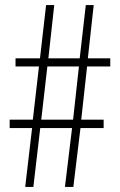

<svg xmlns="http://www.w3.org/2000/svg" viewBox="-20 -734 471 754"><path d="M322 -473 299 -264H387V-231H296L268 0H235L263 -231H138L111 0H79L106 -231H18V-264H109L133 -473H41V-505H137L161 -714H193L170 -505H293L317 -714H348L325 -505H413V-473ZM142 -264H267L290 -473H166Z"/></svg>

Font: Noto Sans Gujarati UI ExtraCondensed ExtraLight
Style: Regular
Weight: 200
Width: 2
Designer: Jelle Bosma - Monotype Design Team, Universal Thirst
Foundry: Monotype Imaging Inc.
Version: Version 2.106; ttfautohint (v1.8.4.7-5d5b)